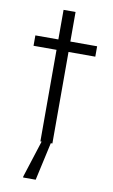

<svg xmlns="http://www.w3.org/2000/svg" viewBox="-94 -707 557 946"><g transform="rotate(10 184.5 -234.0)"><path d="M145 0V-458H30V-510H145V-658H205V-510H339V-458H205V0ZM92 190V185L157 -18H200V-13L155 190Z"/></g></svg>

Font: Saira SemiExpanded Light
Style: Regular
Weight: 300
Width: 6
Designer: Hector Gatti with collaboration of the Omnibus-Type team
Foundry: Omnibus-Type
Version: Version 1.101